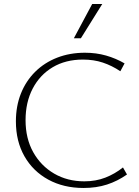

<svg xmlns="http://www.w3.org/2000/svg" viewBox="-20 -927 693 954"><path d="M395 7Q296 7 220 -34.5Q144 -76 101.5 -150.5Q59 -225 59 -324Q59 -400 84 -462.5Q109 -525 155 -570.5Q201 -616 264 -640.5Q327 -665 402 -665Q458 -665 507 -651Q556 -637 599 -612L578 -573Q536 -601 491 -616Q446 -631 392 -631Q306 -631 242 -593Q178 -555 142.5 -487Q107 -419 107 -330Q107 -239 145 -171Q183 -103 249 -64.5Q315 -26 399 -26Q456 -26 503.5 -44.5Q551 -63 591 -95L611 -60Q564 -27 511.5 -10Q459 7 395 7ZM347 -737 438 -907H488L382 -737Z"/></svg>

Font: Ysabeau Office ExtraLight
Style: Regular
Weight: 250
Designer: Christian Thalmann (Catharsis Fonts)
Version: Version 2.001;gftools[0.9.30]; featfreeze: tnum,lnum,ss02